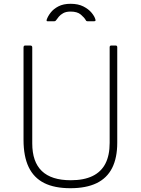

<svg xmlns="http://www.w3.org/2000/svg" viewBox="-20 -982 742 1012"><path d="M598 -230Q598 -150 571 -96.5Q544 -43 489 -16.5Q434 10 351 10Q267 10 212.5 -17.5Q158 -45 131 -101.5Q104 -158 104 -245V-731Q104 -742 112 -742H140Q150 -742 150 -732V-226Q150 -129 200.5 -80.5Q251 -32 353 -32Q422 -32 467.5 -54Q513 -76 535.5 -119.5Q558 -163 558 -229V-733Q558 -742 566 -742H590Q598 -742 598 -733V-230ZM476 -870H441Q438 -870 436 -871Q434 -872 432 -876Q424 -890 405.5 -905.5Q387 -921 352 -921Q328 -921 313 -912.5Q298 -904 290 -894Q282 -884 277 -877Q274 -873 272 -871.5Q270 -870 265 -870H230Q226 -870 225.5 -873Q225 -876 226 -878Q232 -896 247 -915.5Q262 -935 288 -948.5Q314 -962 352 -962Q392 -962 419.5 -948Q447 -934 463 -914.5Q479 -895 483 -879Q486 -870 476 -870Z"/></svg>

Font: Libre Franklin Thin
Style: Regular
Weight: 100
Designer: Pablo Impallari, Rodrigo Fuenzalida, Nhung Nguyen
Foundry: Impallari Type
Version: Version 3.000